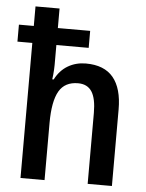

<svg xmlns="http://www.w3.org/2000/svg" viewBox="-54 -804 644 847"><g transform="rotate(5 268.0 -380.0)"><path d="M68.8 0V-598.1H2.9V-673.3H68.8V-759.8H175.3V-673.3H318.4V-598.1H175.3V-509.3Q175.3 -499.5 174.6 -488.3Q173.8 -477.1 172.9 -466.1Q171.9 -455.1 170.4 -445.8H176.8Q197.8 -486.8 233.2 -507.6Q268.6 -528.3 312.5 -528.3Q394 -528.3 433.8 -480.2Q473.6 -432.1 473.6 -338.9V0H366.2V-314Q366.2 -377.9 346.7 -408.2Q327.1 -438.5 285.6 -438.5Q227.5 -438.5 201.7 -394.5Q175.3 -349.1 175.3 -252.9V0Z"/></g></svg>

Font: Open Sans
Style: Regular
Weight: 600
Width: 3
Foundry: Ascender Corporation
Version: Version 1.000